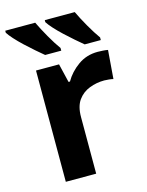

<svg xmlns="http://www.w3.org/2000/svg" viewBox="-130 -838 699 910"><g transform="rotate(-15 220.0 -383.0)"><path d="M383 -556Q394 -556 409 -555Q424 -554 433 -552L422 -412Q415 -414 401.5 -415.5Q388 -417 378 -417Q340 -417 305 -403.5Q270 -390 248.5 -360Q227 -330 227 -278V0H78V-546H191L213 -454H220Q244 -496 286 -526Q328 -556 383 -556ZM327 -766Q343 -732 367 -690Q391 -648 412 -619V-606H333Q316 -620 293.5 -639.5Q271 -659 247.5 -681Q224 -703 206 -723Q188 -743 180 -756V-766ZM133 -766Q149 -732 173 -690Q197 -648 218 -619V-606H139Q122 -620 99.5 -639.5Q77 -659 53.5 -681Q30 -703 12 -723Q-6 -743 -14 -756V-766Z"/></g></svg>

Font: Noto IKEA Latin
Style: Bold
Weight: 700
Designer: Monotype Design Team
Foundry: Monotype Imaging Inc.
Version: Version 1.0